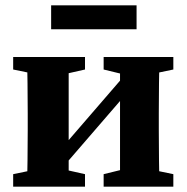

<svg xmlns="http://www.w3.org/2000/svg" viewBox="-20 -696 696 716"><path d="M29.1 0H297V-46.5L208 -66.5H125.9L29.1 -46.5V0ZM29.1 -436.8 126.5 -416.8H208.5L297 -436.8V-483.4H29.1V-436.8ZM80.4 0H236.1V-483.4H80.4C82.4 -438.4 83.4 -335.9 83.4 -273.4V-210C83.4 -147.4 82.4 -45 80.4 0ZM150 -73.8H215.5L505.6 -409.6H440L150 -73.8ZM366.5 0H626.4V-46.5L530.2 -66.5H448.1L366.5 -46.5V0ZM366.5 -436.8 448.7 -416.8H530.7L626.4 -436.8V-483.4H366.5V-436.8ZM427.6 0H575.2C573.2 -45 572.2 -147.4 572.2 -210V-273.4C572.2 -335.9 573.2 -438.4 575.2 -483.4H427.6V0ZM170.7 -586.9H489.3V-676H170.7V-586.9Z"/></svg>

Font: Source Serif Variable
Style: Regular
Weight: 389
Designer: Frank Grießhammer
Foundry: Adobe Systems Incorporated
Version: Version 3.001;hotconv 1.0.111;makeotfexe 2.5.65597